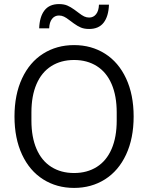

<svg xmlns="http://www.w3.org/2000/svg" viewBox="-20 -911 726 941"><path d="M51 -340Q51 -447 88 -526.5Q125 -606 191.5 -648Q258 -690 343 -690Q428 -690 494.5 -648Q561 -606 598 -526.5Q635 -447 635 -340Q635 -233 598 -153.5Q561 -74 494.5 -32Q428 10 343 10Q258 10 191.5 -32Q125 -74 88 -153.5Q51 -233 51 -340ZM343 -63Q407 -63 454.5 -93Q502 -123 527 -181Q552 -239 552 -320V-360Q552 -441 527 -499Q502 -557 454.5 -587Q407 -617 343 -617Q279 -617 231.5 -587Q184 -557 159 -499Q134 -441 134 -360V-320Q134 -239 159 -181Q184 -123 231.5 -93Q279 -63 343 -63ZM342 -796 319 -813Q305 -824 293.5 -829.5Q282 -835 269 -835Q248 -835 235 -818.5Q222 -802 221 -772H172Q174 -829 198 -860Q222 -891 269 -891Q293 -891 309.5 -884Q326 -877 344 -864L367 -847Q381 -836 392.5 -830.5Q404 -825 417 -825Q438 -825 451 -841.5Q464 -858 465 -888H514Q512 -831 488 -800Q464 -769 417 -769Q393 -769 376.5 -776Q360 -783 342 -796Z"/></svg>

Font: TASA Orbiter VF Text
Style: Regular
Weight: 400
Designer: Weizhong Zhang
Foundry: 本地遙控
Version: Version 1.001;Glyphs 3.2 (3192)